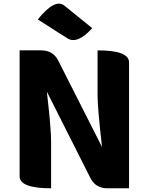

<svg xmlns="http://www.w3.org/2000/svg" viewBox="-20 -1017 804 1037"><path d="M256 0Q86 0 86 -65V-745H203Q268 -745 296 -687L531 -223Q507 -434 507 -498V-745Q677 -745 677 -680V0H560Q495 0 467 -58L233 -522L242 -441Q249 -378 252 -332Q256 -287 256 -247V0ZM478 -865Q398 -776 344 -810L184 -912Q277 -1027 327 -987L478 -865Z"/></svg>

Font: Swei Half Moon CJK SC
Style: Black
Weight: 900
Version: Version 2.071